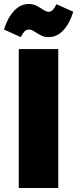

<svg xmlns="http://www.w3.org/2000/svg" viewBox="-66 -942 387 962"><path d="M226 -696V0H28V-696ZM113 -780Q111 -781 100.5 -787.5Q90 -794 80 -794Q66 -794 57.5 -785.5Q49 -777 38 -756L-46 -794Q-29 -851 3.5 -886.5Q36 -922 78 -922Q98 -922 112 -915.5Q126 -909 143 -898Q152 -892 160.5 -887.5Q169 -883 177 -883Q190 -883 198.5 -892Q207 -901 217 -921L301 -883Q284 -826 252 -791Q220 -756 178 -756Q158 -756 144 -762.5Q130 -769 113 -780Z"/></svg>

Font: Fira Sans Extra Condensed Black
Style: Regular
Weight: 900
Width: 1
Designer: Carrois Corporate & Edenspiekermann AG
Foundry: Carrois Corporate GbR & Edenspiekermann AG
Version: Version 4.203